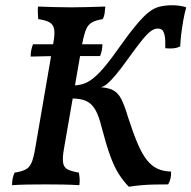

<svg xmlns="http://www.w3.org/2000/svg" viewBox="-20 -704 731 733"><path d="M472 9Q452 -11 434 -39Q416 -67 400.5 -110Q385 -153 368 -218Q358 -260 344.5 -284Q331 -308 310 -318Q289 -328 254 -328L261 -378Q288 -378 311 -389Q334 -400 361.5 -429Q389 -458 428 -513Q469 -571 497 -605Q525 -639 546 -656Q567 -673 589 -678.5Q611 -684 639 -684Q650 -684 665 -682Q680 -680 691 -676Q684 -651 679.5 -625Q675 -599 672 -574.5Q669 -550 668 -527Q657 -521 642 -519.5Q627 -518 611 -520Q612 -553 608.5 -569Q605 -585 598.5 -590Q592 -595 582 -595Q569 -595 555 -584.5Q541 -574 520.5 -548.5Q500 -523 467 -477Q439 -438 421 -417Q403 -396 391 -385.5Q379 -375 368.5 -372Q358 -369 345 -367L348 -372Q389 -371 410 -360.5Q431 -350 443.5 -325Q456 -300 469 -256Q488 -197 505 -157Q522 -117 540 -94Q558 -71 580 -60.5Q602 -50 633 -49Q635 -23 622 0Q593 0 568.5 0.5Q544 1 520.5 3Q497 5 472 9ZM26 3Q26 -11 28.5 -23.5Q31 -36 36 -45Q62 -49 77 -56.5Q92 -64 100 -82Q108 -100 114 -135L184 -542Q190 -576 186.5 -593.5Q183 -611 168.5 -619Q154 -627 126 -631Q125 -642 124.5 -654Q124 -666 125 -679Q154 -678 186 -677Q218 -676 252 -676Q285 -676 317.5 -677Q350 -678 382 -679Q381 -666 379.5 -654Q378 -642 372 -631Q347 -627 332 -619Q317 -611 309 -592.5Q301 -574 294 -538L224 -135Q218 -101 221 -82.5Q224 -64 238.5 -57Q253 -50 281 -45Q283 -35 284 -22.5Q285 -10 283 3Q251 1 219.5 0.5Q188 0 155 0Q122 0 87.5 0.5Q53 1 26 3ZM97 -488Q97 -502 99.5 -513.5Q102 -525 106 -535H371Q371 -525 369 -513.5Q367 -502 362 -490Q340 -490 307.5 -490Q275 -490 238 -490Q201 -490 164.5 -489.5Q128 -489 97 -488Z"/></svg>

Font: Vollkorn Medium
Style: Italic
Weight: 500
Italic angle: -11°
Designer: Friedrich Althausen
Foundry: Friedrich Althausen
Version: Version 5.000